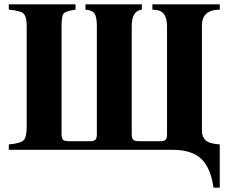

<svg xmlns="http://www.w3.org/2000/svg" viewBox="-20 -696 1060 892"><path d="M756 -72V-573Q756 -612 741 -631.5Q726 -651 688 -651V-676H1001V-651Q918 -651 918 -577V-99Q918 -81 920 -71Q922 -61 930 -50Q938 -39 955.5 -33Q973 -27 1001 -25V176H972Q959 84 915 42Q871 0 781 0H21V-25Q76 -30 90 -44.5Q104 -59 104 -106V-576Q104 -619 89 -633Q74 -647 21 -651V-676H331V-651Q285 -645 275.5 -633Q266 -621 266 -576V-73Q266 -53 273 -46.5Q280 -40 301 -40H400Q417 -40 423.5 -47Q430 -54 430 -72V-574Q430 -615 420 -632Q410 -649 377 -651V-676H639V-651Q592 -646 592 -574V-73Q592 -53 599 -46.5Q606 -40 627 -40H726Q743 -40 749.5 -47Q756 -54 756 -72Z"/></svg>

Font: STIX
Style: Bold
Weight: 700
Designer: MicroPress Inc., with final additions and corrections provided by Coen Hoffman, Elsevier (retired)
Version: Version 1.1.1